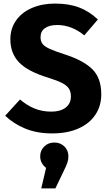

<svg xmlns="http://www.w3.org/2000/svg" viewBox="-20 -730 612 1075"><path d="M528 -621 452 -532Q381 -590 300 -590Q257 -590 232 -572.5Q207 -555 207 -522Q207 -499 218 -484.5Q229 -470 257 -457Q285 -444 341 -426Q447 -392 497 -342.5Q547 -293 547 -202Q547 -137 514 -87.5Q481 -38 419 -10.5Q357 17 272 17Q187 17 121.5 -10Q56 -37 9 -82L92 -173Q132 -139 174.5 -122Q217 -105 267 -105Q318 -105 347.5 -127.5Q377 -150 377 -190Q377 -216 366 -233.5Q355 -251 328 -265Q301 -279 250 -295Q135 -330 86.5 -381Q38 -432 38 -510Q38 -570 70 -615.5Q102 -661 159 -685.5Q216 -710 288 -710Q366 -710 423.5 -688Q481 -666 528 -621ZM363 145Q363 164 357 181.5Q351 199 336 229L290 325H211L238 210Q205 184 205 145Q205 113 227.5 90.5Q250 68 284 68Q318 68 340.5 90Q363 112 363 145Z"/></svg>

Font: Fira Sans BGR
Style: Bold
Weight: 700
Designer: bBox Type GmbH & Carrois Corporate GbR & Edenspiekermann AG
Foundry: bBox Type GmbH & Carrois Corporate GbR & Edenspiekermann AG
Version: Version 4.301